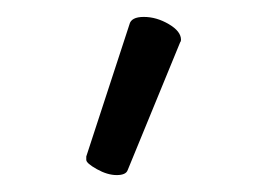

<svg xmlns="http://www.w3.org/2000/svg" viewBox="-20 -779 326 227"><path d="M131 -578Q129 -572 118 -572Q107 -572 94.5 -579Q82 -586 82 -590V-594L133 -750Q135 -759 150 -759Q165 -759 179.5 -750.5Q194 -742 194 -732Q194 -730 193 -729Z"/></svg>

Font: LXGW WenKai TC Light
Style: Regular
Weight: 300
Designer: LXGW / Fontworks Inc.
Foundry: LXGW / Fontworks Inc.
Version: Version 1.330